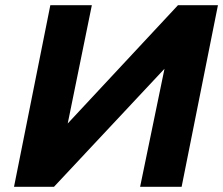

<svg xmlns="http://www.w3.org/2000/svg" viewBox="-20 -720 861 740"><path d="M34 0 174 -700H334L241 -244L666 -700H820L680 0H520L614 -455L188 0Z"/></svg>

Font: Montserrat
Style: Bold Italic
Weight: 700
Italic angle: -11.3°
Designer: Julieta Ulanovsky
Foundry: Julieta Ulanovsky
Version: Version 9.000; ttfautohint (v1.8.4.7-5d5b)